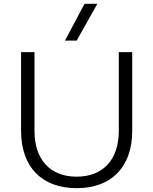

<svg xmlns="http://www.w3.org/2000/svg" viewBox="-20 -972 800 1002"><path d="M670 -289V-700H600V-289C600 -139 518 -50 380 -50C242 -50 160 -139 160 -289V-700H90V-289C90 -101 198 10 380 10C562 10 670 -101 670 -289ZM319 -760H380L488 -952H421Z"/></svg>

Font: Gully Light
Style: Regular
Weight: 300
Designer: jaikishan Patel
Foundry: MagicType
Version: Version 1.000;Glyphs 3.2 (3242)